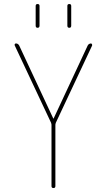

<svg xmlns="http://www.w3.org/2000/svg" viewBox="-20 -950 540 970"><path d="M320.3 -820.3V-919.9Q320.3 -929.7 330.1 -929.7Q339.8 -929.7 339.8 -919.9V-820.3Q339.8 -809.6 330.1 -809.6Q320.3 -809.6 320.3 -820.3ZM160.2 -820.3V-919.9Q160.2 -929.7 169.9 -929.7Q179.7 -929.7 179.7 -919.9V-820.3Q179.7 -809.6 169.9 -809.6Q160.2 -809.6 160.2 -820.3ZM238.3 -329.1 54.7 -719.7Q52.7 -723.6 54.7 -727.1Q56.6 -730.5 60.5 -730.5Q71.3 -730.5 77.1 -719.7L249 -351.6Q249 -350.6 250 -350.6Q251 -350.6 251 -351.6L422.9 -719.7Q427.7 -729.5 439.5 -730.5Q442.4 -730.5 444.3 -727.1Q446.3 -723.6 445.3 -719.7L261.7 -329.1Q259.8 -323.2 259.8 -320.3V-9.8Q259.8 0 250 0Q240.2 0 240.2 -9.8V-320.3Q240.2 -323.2 238.3 -329.1Z"/></svg>

Font: Rounded Mgen+ 1m thin
Style: Regular
Weight: 100
Designer: [Source Han Sans]
Ryoko NISHIZUKA  (kana & ideographs); Paul D. Hunt (Latin, Greek & Cyrillic); Wenlong ZHANG  (bopomofo
Version: Version 1.059.20150602